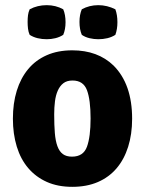

<svg xmlns="http://www.w3.org/2000/svg" viewBox="-20 -709 562 744"><path d="M420 -455Q492 -383 492 -249Q492 -189 476.5 -140Q461 -91 431.5 -56.5Q402 -22 359 -3.5Q316 15 260 15Q204 15 161.5 -4Q119 -23 89.5 -57.5Q60 -92 45 -141Q30 -190 30 -249Q30 -309 45 -357.5Q60 -406 89 -441Q118 -476 161 -495Q204 -514 260 -514Q359 -514 420 -455ZM261 -397Q239 -397 225.5 -386.5Q212 -376 204 -358Q196 -340 193 -316.5Q190 -293 190 -266Q190 -224 192.5 -193.5Q195 -163 202.5 -142.5Q210 -122 223.5 -112Q237 -102 259 -102Q303 -102 317 -140.5Q331 -179 331 -250Q331 -322 317 -359.5Q303 -397 261 -397ZM297 -574Q288 -595 288 -624Q288 -652 297 -673Q326 -689 361 -689Q395 -689 427 -673Q435 -651 435 -623Q435 -596 427 -574Q413 -565 396 -561Q379 -557 361 -557Q344 -557 327 -561Q310 -565 297 -574ZM95 -574Q90 -585 88.5 -598Q87 -611 87 -624Q87 -638 88.5 -650Q90 -662 95 -673Q125 -689 161 -689Q196 -689 225 -673Q234 -652 234 -623Q234 -595 225 -574Q211 -565 194.5 -561Q178 -557 161 -557Q143 -557 126 -561Q109 -565 95 -574Z"/></svg>

Font: Signika
Style: Bold
Weight: 700
Designer: Anna Giedrys
Foundry: Anna Giedrys
Version: Version 1.001